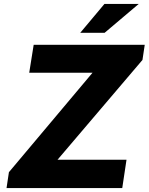

<svg xmlns="http://www.w3.org/2000/svg" viewBox="-20 -949 750 969"><path d="M13 0 25 -80 447 -582H127.5L150 -723H710.5L699 -646.5L270.5 -143H618.5L597 0ZM507 -929H680L508 -783.5H385Z"/></svg>

Font: Public Sans ExtraBold
Style: Italic
Weight: 800
Italic angle: -8°
Designer: The Public Sans project authors (U.S. Web Design System). Libre Franklin designed by Pablo Impallari and Rodrigo Fuenzal
Version: Version 1.007; ttfautohint (v1.8.1) -l 8 -r 50 -G 200 -x 14 